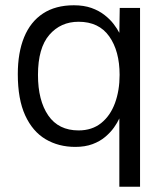

<svg xmlns="http://www.w3.org/2000/svg" viewBox="-20 -547 631 728"><path d="M511 161H432.5V-98Q425 -81.5 412 -63.2Q399 -45 379 -28Q359 -11 330.8 -0.5Q302.5 10 265.5 10Q202 10 152.8 -19.2Q103.5 -48.5 75.5 -109.5Q47.5 -170.5 47.5 -266Q47.5 -347.5 71.5 -406Q95.5 -464.5 143 -495.8Q190.5 -527 260 -527Q298 -527 326.8 -516.8Q355.5 -506.5 376.2 -490.2Q397 -474 410.8 -456Q424.5 -438 432.5 -422.5L434 -517H511ZM278 -52.5Q329 -52.5 363.8 -80.5Q398.5 -108.5 416 -156.2Q433.5 -204 433.5 -263Q433.5 -353.5 394.2 -409Q355 -464.5 278 -464.5Q210 -464.5 167 -414.8Q124 -365 124 -263Q124 -166 163 -109.2Q202 -52.5 278 -52.5Z"/></svg>

Font: Public Sans Light
Style: Regular
Weight: 300
Designer: The Public Sans Project Authors: Dan O. Williams and USWDS (Libre Franklin designed by Pablo Impallari and Rodrigo Fuenz
Version: Version 1.007